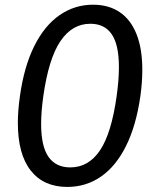

<svg xmlns="http://www.w3.org/2000/svg" viewBox="-20 -764 636 796"><path d="M54 -255Q54 -303.5 62.5 -364.5Q79.5 -487.5 122 -572.8Q164.5 -658 227 -701.2Q289.5 -744.5 366 -744.5Q430 -744.5 475.8 -714Q521.5 -683.5 545.8 -623Q570 -562.5 570 -474.5Q570 -423 562 -365.5Q544.5 -243 502.5 -158.8Q460.5 -74.5 398.5 -31.8Q336.5 11 259 11Q161 11 107.5 -56.8Q54 -124.5 54 -255ZM150.5 -250Q150.5 -157.5 181 -113.8Q211.5 -70 271.5 -70Q347 -70 394.5 -140.5Q442 -211 463.5 -365Q473 -432 473 -486Q473 -578.5 443.2 -622Q413.5 -665.5 354.5 -665.5Q279 -665.5 230.2 -593Q181.5 -520.5 159.5 -365Q150.5 -300 150.5 -250Z"/></svg>

Font: 1883 Sans
Style: Italic
Weight: 400
Italic angle: -8°
Designer: 1883 Sans project is a fork of Public Sans.
Version: Version 1.009